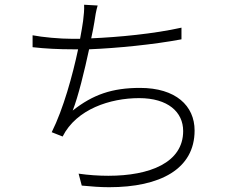

<svg xmlns="http://www.w3.org/2000/svg" viewBox="-20 -761 996 806"><path d="M741.8 -644.9C625 -619 479 -605.1 362.9 -600.1C369 -627.1 373.2 -650.9 376.1 -668C378.9 -690 383.9 -718 389.9 -737.9L333.1 -741.1C334.2 -719.1 331.7 -697.8 328.8 -672.9C326 -653.8 322.1 -628.9 316.1 -598H285.9C229.8 -598 158.7 -604.8 116.8 -612.9V-562.9C169.7 -556.8 226.9 -554 286.9 -554H307.9C284.8 -445 246.1 -304 197.1 -206L242.9 -187.9C300.8 -302.9 442.8 -349.1 563.9 -349.1C685 -349.1 748.9 -290.8 748.9 -210.9C748.9 -77.8 608 -23.1 435 -23.1C394.9 -23.1 351.9 -25.9 310 -32L323.2 18.1C363.3 22 400.9 24.9 437.9 24.9C652 24.9 796.9 -51.1 796.9 -213.1C796.9 -317.1 717.7 -392 567.8 -392C451 -392 370 -364 285.2 -296.9C308.2 -354.8 334.9 -464.8 354 -554C473 -558.9 623.9 -573.9 741.8 -595.9Z"/></svg>

Font: Karasuma Gothic
Style: Light
Weight: 300
Designer: Rasmus Andersson / Ryoko Nishizuka
Foundry: rsms
Version: Version 1.00